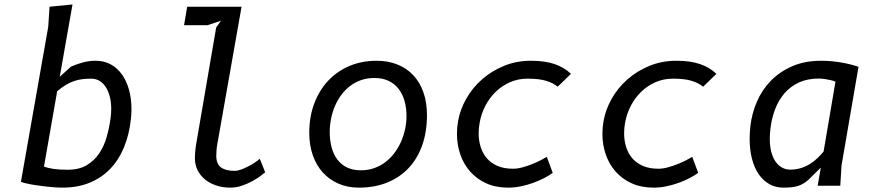

<svg xmlns="http://www.w3.org/2000/svg" viewBox="-20 -830 3940 858"><path d="M176.5 -85.5Q194 -79 219.5 -75.2Q245 -71.5 282.5 -71.5Q334 -71.5 368.2 -92.2Q402.5 -113 424.2 -146Q446 -179 457.2 -219.8Q468.5 -260.5 474 -300.5Q477 -323 477 -343Q477 -374.5 470.2 -399.5Q463.5 -424.5 451.8 -442.2Q440 -460 423.8 -469.2Q407.5 -478.5 388 -478.5Q366.5 -478.5 347.8 -476.2Q329 -474 311 -467.8Q293 -461.5 274.5 -450.5Q256 -439.5 235.5 -422.5ZM195.5 -710 201.5 -800 304 -810 247 -487 297.5 -532.5Q325.5 -544.5 352.5 -551.5Q379.5 -558.5 407.5 -558.5Q445 -558.5 474.5 -542.5Q504 -526.5 524.8 -497.5Q545.5 -468.5 556.5 -428.8Q567.5 -389 567.5 -342Q567.5 -331.5 566.8 -320.5Q566 -309.5 565 -298Q557.5 -228.5 534.2 -172Q511 -115.5 472.2 -75.2Q433.5 -35 380 -13.2Q326.5 8.5 258.5 8.5Q246 8.5 229.5 7.5Q213 6.5 194.8 4.5Q176.5 2.5 157.8 0Q139 -2.5 122.8 -5.2Q106.5 -8 93.5 -11.2Q80.5 -14.5 73.5 -17.5Z M967.5 -737.5 907.5 -717.5H802.5L816.5 -800H1059.5L951.5 -188Q948.5 -172 947.5 -158.8Q946.5 -145.5 946.5 -134.5Q946.5 -96.5 968 -81.5Q989.5 -66.5 1028.5 -66.5Q1041.5 -66.5 1057.8 -72.5Q1074 -78.5 1090 -86.8Q1106 -95 1119.5 -104.2Q1133 -113.5 1141 -120.5L1165 -60Q1160.5 -56 1145.8 -44.8Q1131 -33.5 1110 -21.8Q1089 -10 1063 -0.8Q1037 8.5 1009.5 8.5Q975 8.5 946 -1.2Q917 -11 896 -28.2Q875 -45.5 863 -69.5Q851 -93.5 851 -122Q851 -140 853 -159.5Q855 -179 859 -200L946 -707Z M1583.5 8.5Q1534 8.5 1493.2 -9Q1452.5 -26.5 1423.2 -58.5Q1394 -90.5 1378 -135.8Q1362 -181 1362 -236.5Q1362 -308 1384.2 -367.2Q1406.5 -426.5 1446.2 -469Q1486 -511.5 1541.2 -535Q1596.5 -558.5 1663 -558.5Q1714 -558.5 1755.5 -542Q1797 -525.5 1826.5 -494.2Q1856 -463 1872 -417.8Q1888 -372.5 1888 -315.5Q1888 -241 1866.8 -181Q1845.5 -121 1806 -79Q1766.5 -37 1710.2 -14.2Q1654 8.5 1583.5 8.5ZM1796.5 -311Q1796.5 -348.5 1787.5 -379.8Q1778.5 -411 1760.5 -433.8Q1742.5 -456.5 1715.8 -469Q1689 -481.5 1653 -481.5Q1620.5 -481.5 1593 -471.8Q1565.5 -462 1543.5 -445Q1521.5 -428 1504.5 -404.8Q1487.5 -381.5 1476.2 -354.8Q1465 -328 1459.2 -298.5Q1453.5 -269 1453.5 -240Q1453.5 -202.5 1462 -171Q1470.5 -139.5 1487.8 -116.8Q1505 -94 1531.2 -81.5Q1557.5 -69 1593 -69Q1625 -69 1652.5 -78.8Q1680 -88.5 1702.5 -105.8Q1725 -123 1742.5 -146.2Q1760 -169.5 1772 -196.5Q1784 -223.5 1790.2 -252.8Q1796.5 -282 1796.5 -311Z M2472 -442.5Q2453.5 -458.5 2421.8 -468.5Q2390 -478.5 2337.5 -478.5Q2295.5 -478.5 2259.5 -462.8Q2223.5 -447 2195.5 -420Q2167.5 -393 2149 -357.2Q2130.5 -321.5 2123.5 -282Q2119 -258 2119 -234.5Q2119 -201.5 2128.2 -172.5Q2137.5 -143.5 2156.2 -122Q2175 -100.5 2204 -88.2Q2233 -76 2272 -76Q2293 -76 2316 -82.5Q2339 -89 2360.2 -97.5Q2381.5 -106 2398.2 -115Q2415 -124 2423.5 -129L2450 -57.5Q2435 -46.5 2413.2 -35Q2391.5 -23.5 2365.2 -13.8Q2339 -4 2309.8 2.2Q2280.5 8.5 2250.5 8.5Q2195.5 8.5 2153 -10.8Q2110.5 -30 2081.5 -62.8Q2052.5 -95.5 2037.2 -139.2Q2022 -183 2022 -232Q2022 -246 2023.2 -260Q2024.5 -274 2027 -288.5Q2036 -340.5 2063.8 -389.2Q2091.5 -438 2134.2 -475.5Q2177 -513 2232.5 -535.8Q2288 -558.5 2352.5 -558.5Q2413.5 -558.5 2456.8 -544.2Q2500 -530 2531.5 -500Z M3122 -442.5Q3103.5 -458.5 3071.8 -468.5Q3040 -478.5 2987.5 -478.5Q2945.5 -478.5 2909.5 -462.8Q2873.5 -447 2845.5 -420Q2817.5 -393 2799 -357.2Q2780.5 -321.5 2773.5 -282Q2769 -258 2769 -234.5Q2769 -201.5 2778.2 -172.5Q2787.5 -143.5 2806.2 -122Q2825 -100.5 2854 -88.2Q2883 -76 2922 -76Q2943 -76 2966 -82.5Q2989 -89 3010.2 -97.5Q3031.5 -106 3048.2 -115Q3065 -124 3073.5 -129L3100 -57.5Q3085 -46.5 3063.2 -35Q3041.5 -23.5 3015.2 -13.8Q2989 -4 2959.8 2.2Q2930.5 8.5 2900.5 8.5Q2845.5 8.5 2803 -10.8Q2760.5 -30 2731.5 -62.8Q2702.5 -95.5 2687.2 -139.2Q2672 -183 2672 -232Q2672 -246 2673.2 -260Q2674.5 -274 2677 -288.5Q2686 -340.5 2713.8 -389.2Q2741.5 -438 2784.2 -475.5Q2827 -513 2882.5 -535.8Q2938 -558.5 3002.5 -558.5Q3063.5 -558.5 3106.8 -544.2Q3150 -530 3181.5 -500Z M3713.5 -465Q3704.5 -469 3691.8 -472Q3679 -475 3667.5 -476.5Q3654 -478.5 3639.5 -479Q3588.5 -479 3550.5 -461.5Q3512.5 -444 3486 -413.5Q3459.5 -383 3444 -342.5Q3428.5 -302 3423 -256Q3420 -231 3420 -210.5Q3420 -176 3427 -150Q3434 -124 3446.5 -106.8Q3459 -89.5 3475.5 -80.8Q3492 -72 3511.5 -72Q3537.5 -72 3559.5 -79Q3581.5 -86 3599.8 -97.5Q3618 -109 3633.2 -123.5Q3648.5 -138 3660.5 -153ZM3634 0 3648 -81 3590.5 -24.5Q3580 -16 3569.8 -9.8Q3559.5 -3.5 3547.2 0.5Q3535 4.5 3519 6.5Q3503 8.5 3481 8.5Q3445.5 8.5 3417.5 -7.5Q3389.5 -23.5 3370 -52.2Q3350.5 -81 3340.2 -121Q3330 -161 3330 -209.5Q3330 -223.5 3330.8 -238.2Q3331.5 -253 3333.5 -268Q3340 -323.5 3362.5 -375.8Q3385 -428 3424.2 -468.5Q3463.5 -509 3519.8 -533.8Q3576 -558.5 3650 -558.5Q3692 -558.5 3735 -551.5Q3778 -544.5 3816.5 -531.5L3740.5 -90L3735 0Z"/></svg>

Font: B612 Mono
Style: Italic
Weight: 400
Italic angle: -10°
Version: Version 1.005